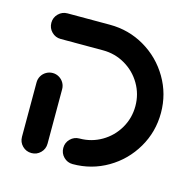

<svg xmlns="http://www.w3.org/2000/svg" viewBox="-82 -605 705 690"><g transform="rotate(15 270.0 -259.5)"><path d="M91.9 -297.8Q104.8 -297.8 115.7 -291.3Q126.7 -284.8 133 -273.9Q139.3 -263 139.3 -250V-47.8Q139.3 -27.8 125.4 -13.9Q111.5 0 91.9 0Q71.9 0 58 -13.9Q44.1 -27.8 44.1 -47.8V-250Q44.1 -263 50.4 -273.9Q56.7 -284.8 67.8 -291.3Q78.9 -297.8 91.9 -297.8ZM197.8 -47.8Q197.8 -67.4 211.7 -81.3Q225.6 -95.2 245.2 -95.2Q289.6 -95.2 327.4 -117.2Q365.2 -139.3 387.2 -177Q409.3 -214.8 409.3 -259.6Q409.3 -304.1 387.2 -341.7Q365.2 -379.3 327.4 -401.3Q289.6 -423.3 245.2 -423.3H87.4Q67.8 -423.3 53.9 -437.2Q40 -451.1 40 -471.1Q40 -490.7 53.9 -504.6Q67.8 -518.5 87.4 -518.5H245.2Q315.6 -518.5 375 -483.7Q434.4 -448.9 469.4 -389.4Q504.4 -330 504.4 -259.6Q504.4 -188.9 469.4 -129.3Q434.4 -69.6 375 -34.8Q315.6 0 245.2 0Q225.6 0 211.7 -13.9Q197.8 -27.8 197.8 -47.8Z"/></g></svg>

Font: 26F Galaxy Hebrew Extra Bold
Style: Regular
Weight: 800
Designer: C₂₉H₂₅N₃O₅
Version: Version 1.000